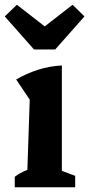

<svg xmlns="http://www.w3.org/2000/svg" viewBox="-23 -787 375 807"><path d="M39 0V-44Q50 -52 63 -59.5Q76 -67 92 -73L102 -368L45 -453Q88 -478 136 -493.5Q184 -509 237 -512V-69L293 -48V0ZM120 -579 -3 -718 48 -767 165 -676 282 -767 332 -718 209 -579Z"/></svg>

Font: Piazzolla Thin ExtraBold
Style: Regular
Weight: 800
Version: Version 2.005